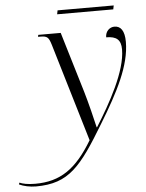

<svg xmlns="http://www.w3.org/2000/svg" viewBox="-206 -701 753 988"><g transform="rotate(-5 170.0 -206.5)"><path d="M125 -633H415L419 -653H129ZM-60 240C111 240 175 158 302 -53C396 -207 465 -339 465 -461C465 -519 445 -544 413 -544C389 -544 366 -525 366 -493C420 -493 442 -473 442 -424C442 -312 353 -154 279 -36H277C269 -73 244 -173 229 -223L135 -536H19L17 -526H29C65 -526 72 -518 84 -479L235 27C150 169 67 226 -63 226C-103 226 -128 220 -144 213L-147 222C-124 233 -91 240 -60 240Z"/></g></svg>

Font: Noto Serif Display Light
Style: Italic
Weight: 300
Italic angle: -12°
Designer: Monotype Design Team
Foundry: Monotype Imaging Inc.
Version: Version 2.009